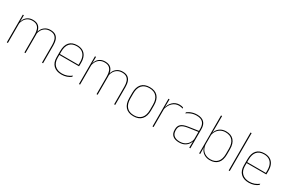

<svg xmlns="http://www.w3.org/2000/svg" viewBox="108 -1782 4329 2913"><g transform="rotate(30 2272.5 -326.0)"><path d="M697 0V-310Q697 -363 684 -400.5Q671 -438 641.8 -458.2Q612.5 -478.5 563.5 -478.5Q519 -478.5 485.2 -459.2Q451.5 -440 430.8 -406.8Q410 -373.5 404 -331.5L393.5 -351.5H398.5Q403 -389 424 -421.8Q445 -454.5 480.5 -474.8Q516 -495 564.5 -495Q620 -495 653 -472.8Q686 -450.5 700.8 -409.2Q715.5 -368 715.5 -311V0ZM81 0V-485.5H99.5L97.5 -357.5H99.5V0ZM389 0V-309.5Q389 -362.5 376 -400.2Q363 -438 334 -458.2Q305 -478.5 256.5 -478.5Q210.5 -478.5 176.8 -458.8Q143 -439 122.8 -404.2Q102.5 -369.5 96 -325L85.5 -344H92.5Q97 -385 117 -419.2Q137 -453.5 172.5 -474.2Q208 -495 257.5 -495Q324 -495 359.8 -460.8Q395.5 -426.5 405 -358Q406.5 -346.5 407 -336Q407.5 -325.5 407.5 -314V0Z M1040.5 9.5Q949 9.5 898.5 -40.2Q848 -90 848 -180.5V-292.5Q848 -392.5 894.8 -444.8Q941.5 -497 1030.5 -497Q1089 -497 1129.8 -473.5Q1170.5 -450 1191.5 -405.2Q1212.5 -360.5 1212.5 -296.5V-279.5Q1212.5 -268.5 1212.2 -257.5Q1212 -246.5 1211 -233H1194Q1194 -250.5 1194 -266.5Q1194 -282.5 1194 -296Q1194 -355.5 1175.2 -396.5Q1156.5 -437.5 1120 -459Q1083.5 -480.5 1030.5 -480.5Q950.5 -480.5 908.5 -432.5Q866.5 -384.5 866.5 -292.5V-243.5V-239.5V-181Q866.5 -140 878.2 -108Q890 -76 912.5 -53.8Q935 -31.5 967.5 -19.8Q1000 -8 1041 -8Q1088.5 -8 1128.5 -22.8Q1168.5 -37.5 1203.5 -65L1201 -43Q1171.5 -19 1130.5 -4.8Q1089.5 9.5 1040.5 9.5ZM856.5 -233V-249.5H1204.5V-233Z M1961 0V-310Q1961 -363 1948 -400.5Q1935 -438 1905.8 -458.2Q1876.5 -478.5 1827.5 -478.5Q1783 -478.5 1749.2 -459.2Q1715.5 -440 1694.8 -406.8Q1674 -373.5 1668 -331.5L1657.5 -351.5H1662.5Q1667 -389 1688 -421.8Q1709 -454.5 1744.5 -474.8Q1780 -495 1828.5 -495Q1884 -495 1917 -472.8Q1950 -450.5 1964.8 -409.2Q1979.5 -368 1979.5 -311V0ZM1345 0V-485.5H1363.5L1361.5 -357.5H1363.5V0ZM1653 0V-309.5Q1653 -362.5 1640 -400.2Q1627 -438 1598 -458.2Q1569 -478.5 1520.5 -478.5Q1474.5 -478.5 1440.8 -458.8Q1407 -439 1386.8 -404.2Q1366.5 -369.5 1360 -325L1349.5 -344H1356.5Q1361 -385 1381 -419.2Q1401 -453.5 1436.5 -474.2Q1472 -495 1521.5 -495Q1588 -495 1623.8 -460.8Q1659.5 -426.5 1669 -358Q1670.5 -346.5 1671 -336Q1671.5 -325.5 1671.5 -314V0Z M2302.5 11.5Q2209 11.5 2160.5 -42.5Q2112 -96.5 2112 -197.5V-289Q2112 -390 2160.8 -443.5Q2209.5 -497 2302.5 -497Q2395.5 -497 2444.2 -443.5Q2493 -390 2493 -289V-197.5Q2493 -96.5 2444.2 -42.5Q2395.5 11.5 2302.5 11.5ZM2302.5 -5Q2386 -5 2430.2 -54.5Q2474.5 -104 2474.5 -197.5V-289Q2474.5 -382 2430.5 -431.2Q2386.5 -480.5 2302.5 -480.5Q2218.5 -480.5 2174.5 -431.2Q2130.5 -382 2130.5 -289V-197.5Q2130.5 -104 2174.5 -54.5Q2218.5 -5 2302.5 -5Z M2648.5 -308.5 2639 -320.5 2644.5 -325Q2661 -402 2709 -447.2Q2757 -492.5 2827 -492.5Q2848 -492.5 2864.2 -489Q2880.5 -485.5 2891.5 -480.5L2893 -462.5Q2880 -468 2863 -471.5Q2846 -475 2825.5 -475Q2764 -475 2716.8 -433.2Q2669.5 -391.5 2648.5 -308.5ZM2633 0V-485.5H2651.5L2649 -335L2651.5 -332.5V0Z M3277 0 3279 -128 3277.5 -131.5V-292V-334.5Q3277.5 -404.5 3242.2 -441.2Q3207 -478 3133.5 -478Q3079 -478 3036 -460.2Q2993 -442.5 2963.5 -420L2966 -441Q2981.5 -453 3005.2 -465.5Q3029 -478 3061.2 -486.5Q3093.5 -495 3133.5 -495Q3175 -495 3205.5 -484.2Q3236 -473.5 3256.2 -453Q3276.5 -432.5 3286.2 -402.8Q3296 -373 3296 -335V0ZM3100 9.5Q3027.5 9.5 2988.2 -24.2Q2949 -58 2949 -123V-134.5Q2949 -192.5 2985 -224.2Q3021 -256 3105.5 -268.5L3286.5 -295.5L3287 -278.5L3109 -252.5Q3034 -241.5 3000.8 -214.5Q2967.5 -187.5 2967.5 -135.5V-124Q2967.5 -66.5 3002.2 -36.8Q3037 -7 3102.5 -7Q3154.5 -7 3191.8 -27.2Q3229 -47.5 3251.5 -82.2Q3274 -117 3280.5 -160.5L3290 -142H3284Q3280 -102.5 3258 -67.8Q3236 -33 3196.5 -11.8Q3157 9.5 3100 9.5Z M3639 9.5Q3589 9.5 3549.2 -11Q3509.5 -31.5 3486 -68.5Q3462.5 -105.5 3462 -155.5H3456L3467 -172Q3470 -117.5 3494.2 -80.8Q3518.5 -44 3556.8 -25.5Q3595 -7 3640 -7Q3720 -7 3763 -55.5Q3806 -104 3806 -196V-288.5Q3806 -381 3763.2 -429.8Q3720.5 -478.5 3638.5 -478.5Q3592.5 -478.5 3556 -459Q3519.5 -439.5 3496 -404.5Q3472.5 -369.5 3465 -323L3456 -341.5H3461.5Q3466.5 -384 3489.2 -418.8Q3512 -453.5 3550.5 -474.2Q3589 -495 3640.5 -495Q3730 -495 3777.2 -441.8Q3824.5 -388.5 3824.5 -288.5V-196Q3824.5 -96 3776.8 -43.2Q3729 9.5 3639 9.5ZM3450 0V-664.5H3468.5V-494.5L3466.5 -356L3467 -346.5V-138L3466 -130.5L3468.5 0Z M3967.5 0V-664.5H3986V0Z M4321.5 9.5Q4230 9.5 4179.5 -40.2Q4129 -90 4129 -180.5V-292.5Q4129 -392.5 4175.8 -444.8Q4222.5 -497 4311.5 -497Q4370 -497 4410.8 -473.5Q4451.5 -450 4472.5 -405.2Q4493.5 -360.5 4493.5 -296.5V-279.5Q4493.5 -268.5 4493.2 -257.5Q4493 -246.5 4492 -233H4475Q4475 -250.5 4475 -266.5Q4475 -282.5 4475 -296Q4475 -355.5 4456.2 -396.5Q4437.5 -437.5 4401 -459Q4364.5 -480.5 4311.5 -480.5Q4231.5 -480.5 4189.5 -432.5Q4147.5 -384.5 4147.5 -292.5V-243.5V-239.5V-181Q4147.5 -140 4159.2 -108Q4171 -76 4193.5 -53.8Q4216 -31.5 4248.5 -19.8Q4281 -8 4322 -8Q4369.5 -8 4409.5 -22.8Q4449.5 -37.5 4484.5 -65L4482 -43Q4452.5 -19 4411.5 -4.8Q4370.5 9.5 4321.5 9.5ZM4137.5 -233V-249.5H4485.5V-233Z"/></g></svg>

Font: Anek Gurmukhi Thin
Style: Regular
Weight: 250
Designer: Sarang Kulkarni (Gurmukhi), Yesha Goshar (Latin)
Foundry: Ek Type
Version: Version 1.003